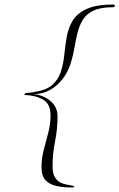

<svg xmlns="http://www.w3.org/2000/svg" viewBox="-20 -696 529 851"><path d="M298 135Q264 135 233 129Q202 123 183 104Q164 85 164 45Q164 6 174 -32Q184 -70 194 -108Q204 -146 204 -185Q204 -236 170 -255Q136 -274 87 -275L92 -283Q120 -285 153.5 -292.5Q187 -300 209 -317Q238 -342 249.5 -377.5Q261 -413 265 -453.5Q269 -494 276 -533.5Q283 -573 302.5 -605Q322 -637 364.5 -656.5Q407 -676 483 -676Q489 -676 489 -670Q489 -664 481 -664Q427 -664 395.5 -649.5Q364 -635 348 -609.5Q332 -584 324 -552Q316 -520 310 -484.5Q304 -449 293 -414Q273 -353 228 -315.5Q183 -278 128 -279Q172 -275 203.5 -248.5Q235 -222 235 -181Q235 -124 224 -69.5Q213 -15 213 41Q213 77 226.5 94.5Q240 112 258 117.5Q276 123 291 125Q306 127 310 132Q309 134 304.5 134.5Q300 135 298 135Z"/></svg>

Font: Beau Rivage
Style: Regular
Weight: 400
Designer: Robert E. Leuschke
Foundry: Robert E. Leuschke
Version: Version 1.010; ttfautohint (v1.8.3)